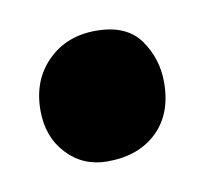

<svg xmlns="http://www.w3.org/2000/svg" viewBox="-36 -501 249 235"><g transform="rotate(-10 89.0 -384.0)"><path d="M81.5 -303.5Q51.5 -303.5 31.5 -324.8Q11.5 -346 11.5 -379Q11.5 -416.5 35 -440Q58.5 -463.5 95 -463.5Q133 -463.5 149.8 -440Q166.5 -416.5 166.5 -387Q166.5 -348 143.5 -325.8Q120.5 -303.5 81.5 -303.5Z"/></g></svg>

Font: Merriweather 24pt SemiCondensed
Style: Bold
Weight: 700
Width: 4
Designer: Eben Sorkin
Foundry: Eben Sorkin
Version: Version 2.100